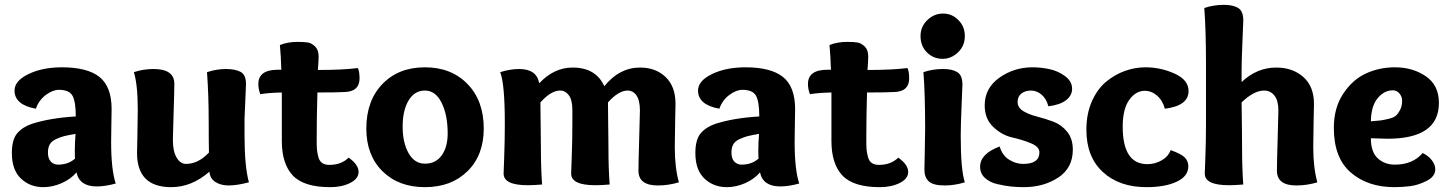

<svg xmlns="http://www.w3.org/2000/svg" viewBox="-20 -763 5992 793"><path d="M128 -314Q40 -330 40 -389Q40 -429 97.5 -457Q155 -485 236 -485Q341 -485 391 -445Q441 -405 441 -312Q441 -304 440 -253Q439 -202 439 -177Q439 -62 458 -5Q414 7 380 7Q308 7 296 -51Q272 -23 234.5 -6.5Q197 10 159 10Q104 10 66.5 -25.5Q29 -61 29 -131Q29 -187 51.5 -213Q74 -239 113 -252Q189 -276 293 -282Q293 -343 279.5 -367.5Q266 -392 223 -392Q198 -392 169.5 -371Q141 -350 128 -314ZM292 -210Q262 -205 246 -201Q230 -197 211.5 -188.5Q193 -180 185.5 -166.5Q178 -153 178 -133Q178 -108 190 -95.5Q202 -83 220 -83Q262 -83 290 -108Q289 -117 289 -138Q289 -174 292 -210Z M1008 -10Q959 3 924 3Q892 3 869.5 -11.5Q847 -26 845 -54Q772 10 687 10Q546 10 546 -131Q546 -134 547.5 -204Q549 -274 549 -309Q549 -413 533 -465Q572 -478 614 -478Q700 -478 700 -417Q700 -384 697 -294Q694 -204 694 -186Q694 -138 709.5 -112Q725 -86 748 -86Q799 -86 843 -133Q842 -172 842 -254Q842 -370 835 -465Q875 -478 912 -478Q952 -478 974 -466Q996 -454 996 -416Q996 -406 993.5 -355Q991 -304 990 -275V-203Q990 -76 1008 -10Z M1144 -181V-381Q1092 -380 1055 -374Q1047 -396 1047 -416Q1047 -475 1128 -475H1142Q1140 -536 1136 -577Q1168 -590 1209 -590Q1236 -590 1251.5 -587.5Q1267 -585 1281.5 -571Q1296 -557 1296 -530Q1296 -514 1293 -474Q1397 -474 1458 -482Q1465 -468 1465 -439Q1465 -386 1406 -383Q1368 -381 1291 -381Q1288 -282 1288 -183Q1288 -159 1289 -146.5Q1290 -134 1294.5 -116Q1299 -98 1310.5 -90Q1322 -82 1340 -82Q1390 -82 1420 -112Q1461 -83 1461 -53Q1461 -25 1426.5 -7.5Q1392 10 1344 10Q1235 10 1189.5 -38Q1144 -86 1144 -181Z M1493 -232Q1493 -347 1559.5 -416Q1626 -485 1735 -485Q1844 -485 1911 -416Q1978 -347 1978 -232Q1978 -122 1911 -56Q1844 10 1735 10Q1626 10 1559.5 -56Q1493 -122 1493 -232ZM1829 -212Q1829 -288 1804 -338.5Q1779 -389 1735 -389Q1692 -389 1667.5 -348Q1643 -307 1643 -240Q1643 -174 1667.5 -130.5Q1692 -87 1735 -87Q1780 -87 1804.5 -121.5Q1829 -156 1829 -212Z M2046 -465Q2087 -478 2124 -478Q2197 -478 2207 -419Q2268 -484 2345 -484Q2441 -484 2476 -407Q2538 -484 2624 -484Q2688 -484 2729 -445Q2770 -406 2770 -334Q2770 -332 2768.5 -262Q2767 -192 2767 -156Q2767 -70 2784 -10Q2741 3 2697 3Q2617 3 2617 -58Q2617 -94 2620 -190.5Q2623 -287 2623 -307Q2623 -348 2609 -368.5Q2595 -389 2572 -389Q2535 -389 2491 -340Q2493 -212 2493 -155Q2493 -67 2498 -1Q2465 2 2439 2Q2339 2 2339 -46Q2339 -51 2341.5 -119Q2344 -187 2344 -253V-309Q2344 -350 2329.5 -369.5Q2315 -389 2293 -389Q2256 -389 2212 -340Q2214 -212 2214 -155Q2214 -67 2219 -1Q2186 2 2160 2Q2060 2 2060 -46Q2060 -50 2062.5 -116Q2065 -182 2065 -253Q2065 -416 2046 -465Z M2951 -314Q2863 -330 2863 -389Q2863 -429 2920.5 -457Q2978 -485 3059 -485Q3164 -485 3214 -445Q3264 -405 3264 -312Q3264 -304 3263 -253Q3262 -202 3262 -177Q3262 -62 3281 -5Q3237 7 3203 7Q3131 7 3119 -51Q3095 -23 3057.5 -6.5Q3020 10 2982 10Q2927 10 2889.5 -25.5Q2852 -61 2852 -131Q2852 -187 2874.5 -213Q2897 -239 2936 -252Q3012 -276 3116 -282Q3116 -343 3102.5 -367.5Q3089 -392 3046 -392Q3021 -392 2992.5 -371Q2964 -350 2951 -314ZM3115 -210Q3085 -205 3069 -201Q3053 -197 3034.5 -188.5Q3016 -180 3008.5 -166.5Q3001 -153 3001 -133Q3001 -108 3013 -95.5Q3025 -83 3043 -83Q3085 -83 3113 -108Q3112 -117 3112 -138Q3112 -174 3115 -210Z M3414 -181V-381Q3362 -380 3325 -374Q3317 -396 3317 -416Q3317 -475 3398 -475H3412Q3410 -536 3406 -577Q3438 -590 3479 -590Q3506 -590 3521.5 -587.5Q3537 -585 3551.5 -571Q3566 -557 3566 -530Q3566 -514 3563 -474Q3667 -474 3728 -482Q3735 -468 3735 -439Q3735 -386 3676 -383Q3638 -381 3561 -381Q3558 -282 3558 -183Q3558 -159 3559 -146.5Q3560 -134 3564.5 -116Q3569 -98 3580.5 -90Q3592 -82 3610 -82Q3660 -82 3690 -112Q3731 -83 3731 -53Q3731 -25 3696.5 -7.5Q3662 10 3614 10Q3505 10 3459.5 -38Q3414 -86 3414 -181Z M3873 -520Q3835 -520 3808.5 -546.5Q3782 -573 3782 -614Q3782 -653 3810 -680Q3838 -707 3875 -707Q3912 -707 3938.5 -680Q3965 -653 3965 -614Q3965 -574 3937 -547Q3909 -520 3873 -520ZM3875 -478Q3913 -478 3934 -465Q3955 -452 3955 -414Q3955 -408 3951.5 -326Q3948 -244 3948 -203Q3948 -61 3965 -10Q3923 3 3882 3Q3835 3 3816.5 -13.5Q3798 -30 3798 -62Q3798 -78 3799.5 -137Q3801 -196 3801 -231Q3801 -374 3794 -465Q3832 -478 3875 -478Z M4310 -324Q4302 -355 4282 -372Q4262 -389 4238 -389Q4215 -389 4199 -377Q4183 -365 4183 -342Q4183 -318 4206.5 -304Q4230 -290 4263.5 -281.5Q4297 -273 4330.5 -260.5Q4364 -248 4387.5 -219Q4411 -190 4411 -145Q4411 -69 4350.5 -29.5Q4290 10 4208 10Q4182 10 4157 7.5Q4132 5 4099.5 -2.5Q4067 -10 4047.5 -28.5Q4028 -47 4028 -74Q4028 -128 4109 -158Q4119 -122 4147 -104Q4175 -86 4206 -86Q4273 -86 4273 -134Q4273 -157 4237.5 -171.5Q4202 -186 4160 -195.5Q4118 -205 4082.5 -238.5Q4047 -272 4047 -328Q4047 -399 4107.5 -442Q4168 -485 4244 -485Q4279 -485 4314.5 -477.5Q4350 -470 4379 -448.5Q4408 -427 4408 -396Q4408 -369 4383.5 -349.5Q4359 -330 4310 -324Z M4719 -85Q4750 -85 4777.5 -100.5Q4805 -116 4815 -143Q4860 -127 4874 -112Q4888 -97 4888 -76Q4888 -35 4840 -12.5Q4792 10 4715 10Q4603 10 4535 -52.5Q4467 -115 4467 -227Q4467 -293 4489.5 -344Q4512 -395 4548 -425Q4584 -455 4626 -470Q4668 -485 4711 -485Q4774 -485 4831.5 -459Q4889 -433 4889 -387Q4889 -326 4791 -314Q4782 -348 4759 -368Q4736 -388 4708 -388Q4671 -388 4644 -350.5Q4617 -313 4617 -240Q4617 -85 4719 -85Z M5035 -743Q5073 -743 5094 -730Q5115 -717 5115 -679Q5115 -673 5111.5 -591Q5108 -509 5108 -468V-424Q5171 -484 5251 -484Q5319 -484 5363 -445Q5407 -406 5407 -334Q5407 -332 5405.5 -262Q5404 -192 5404 -156Q5404 -70 5421 -10Q5378 3 5334 3Q5254 3 5254 -58Q5254 -94 5257 -190.5Q5260 -287 5260 -307Q5260 -348 5243.5 -368.5Q5227 -389 5201 -389Q5159 -389 5108 -340Q5110 -212 5110 -155Q5110 -67 5115 -1Q5082 2 5056 2Q4956 2 4956 -46Q4956 -50 4958.5 -115.5Q4961 -181 4961 -252V-496Q4961 -639 4954 -730Q4992 -743 5035 -743Z M5741 -485Q5815 -485 5869 -448Q5923 -411 5923 -338Q5923 -190 5711 -190Q5692 -190 5642 -192Q5642 -135 5670.5 -109Q5699 -83 5741 -83Q5815 -83 5856 -131Q5879 -120 5893.5 -101.5Q5908 -83 5908 -64Q5908 -34 5872.5 -16Q5837 2 5803.5 6Q5770 10 5739 10Q5629 10 5559 -50.5Q5489 -111 5489 -235Q5489 -317 5527.5 -375.5Q5566 -434 5621.5 -459.5Q5677 -485 5741 -485ZM5733 -390Q5697 -390 5670 -357.5Q5643 -325 5642 -262Q5670 -264 5681.5 -265.5Q5693 -267 5714.5 -272Q5736 -277 5745.5 -285.5Q5755 -294 5763 -309.5Q5771 -325 5771 -348Q5771 -364 5760 -377Q5749 -390 5733 -390Z"/></svg>

Font: Overlock
Style: Black
Weight: 900
Designer: Dario Muhafara
Foundry: Dario Manuel Muhafara
Version: Version 1.001